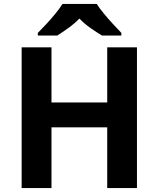

<svg xmlns="http://www.w3.org/2000/svg" viewBox="-20 -954 805 974"><path d="M674.8 0H523.9V-308.1H241.2V0H89.8V-713.9H241.2V-434.1H523.9V-713.9H674.8ZM470.7 -934.1Q484.9 -911.6 507.6 -884.3Q530.3 -856.9 554.2 -831.1Q578.1 -805.2 595.7 -787.1V-773.9H497.1Q470.7 -789.6 439.7 -811.3Q408.7 -833 382.8 -859.9Q356.4 -833 326.7 -811.8Q296.9 -790.5 271 -773.9H171.9V-787.1Q190.4 -805.7 214.4 -831.3Q238.3 -856.9 260.7 -884.3Q283.2 -911.6 296.9 -934.1Z"/></svg>

Font: Wonky
Style: Regular
Weight: 400
Designer: Monotype Design Team
Foundry: Monotype Imaging Inc.
Version: Version 3.000